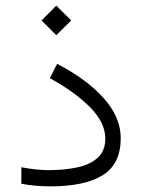

<svg xmlns="http://www.w3.org/2000/svg" viewBox="-20 -662 504 681"><path d="M179.7 -642.1 232.4 -589.4 179.7 -537.1 127.4 -589.4ZM151.9 -58.6Q210.4 -58.6 256.1 -68.8Q301.8 -79.1 327.6 -103.5Q353.5 -127.9 353.5 -170.4Q353.5 -227.1 299.6 -281.5Q245.6 -335.9 156.7 -384.8L182.6 -435.5Q287.6 -381.3 347.9 -313.7Q408.2 -246.1 408.2 -171.9Q408.2 -80.1 344.2 -40.5Q280.3 -1 159.2 -1Q105 -1 55.7 -10.3V-68.8Q109.9 -58.6 151.9 -58.6Z"/></svg>

Font: Vazirmatn UI ExtraLight
Style: Regular
Weight: 200
Designer: Saber Rastikerdar
Foundry: Saber Rastikerdar
Version: Version 33.003